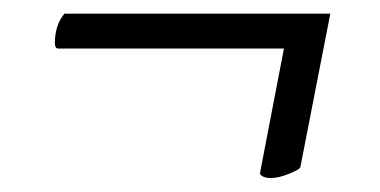

<svg xmlns="http://www.w3.org/2000/svg" viewBox="-20 -380 544 275"><path d="M72.3 -360.4H453.1L410.2 -140.6Q409.2 -137.2 394 -131.1Q378.9 -125 368.2 -125Q360.8 -125 356.2 -127.4Q351.6 -129.9 352.5 -132.8L386.7 -310.5H63.5Q58.6 -310.5 58.6 -318.4Q58.6 -344.2 72.3 -360.4Z"/></svg>

Font: Crimson
Style: BoldItalic
Weight: 700
Italic angle: -11°
Version: Version 0.8